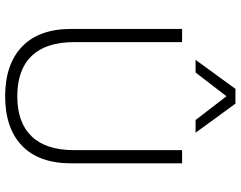

<svg xmlns="http://www.w3.org/2000/svg" viewBox="-112 -790 912 727"><g transform="rotate(90 343.5 -426.0)"><path d="M598 -660V-241Q598 -118 531.5 -54Q465 10 344 10Q223 10 156 -54Q89 -118 89 -241V-660H139V-251Q139 -145 191 -90.5Q243 -36 344 -36Q444 -36 496 -90.5Q548 -145 548 -251V-660ZM482 -711H434L344 -828L254 -711H206L316 -862H372Z"/></g></svg>

Font: Work Sans Light
Style: Regular
Weight: 300
Designer: Wei Huang
Foundry: Wei Huang
Version: Version 2.012; ttfautohint (v1.8.3)